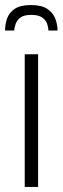

<svg xmlns="http://www.w3.org/2000/svg" viewBox="-37 -741 248 761"><path d="M61 0V-526H114V0ZM85 -721Q127 -721 150 -706Q173 -691 182 -667.5Q191 -644 191 -620H155Q155 -631 150 -646Q145 -661 130.5 -671.5Q116 -682 87 -682Q58 -682 44 -671.5Q30 -661 25 -646Q20 -631 19 -620H-17Q-17 -644 -9 -667.5Q-1 -691 21.5 -706Q44 -721 85 -721Z"/></svg>

Font: Archivo Condensed ExtraLight
Style: Regular
Weight: 250
Width: 3
Designer: Hector Gatti
Foundry: Omnibus-Type
Version: Version 2.001